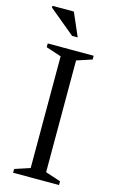

<svg xmlns="http://www.w3.org/2000/svg" viewBox="-130 -910 583 961"><g transform="rotate(15 161.5 -429.0)"><path d="M280.5 -19.5V0H42.5V-19.5L121.5 -45.5V-624.5L42.5 -650.5V-670H280.5V-650.5L201.5 -624.5V-45.5ZM179.5 -738H150.5L16.5 -849V-858H127.5Z"/></g></svg>

Font: Newsreader Text
Style: Regular
Weight: 400
Designer: Hugues Gentile
Foundry: Production Type
Version: Version 1.002